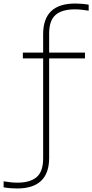

<svg xmlns="http://www.w3.org/2000/svg" viewBox="-120 -838 522 1088"><path d="M-23 230Q-40.5 230 -60 228.5Q-79.5 227 -99.5 223.5V189.5Q-75 193.5 -57.5 195.2Q-40 197 -21 197Q51 197 87.8 165.5Q124.5 134 124.5 59.5V-507H9.5V-540H124.5V-644.5Q124.5 -818 306 -818Q323 -818 342.5 -816.5Q362 -815 382.5 -811.5V-777.5Q357.5 -781.5 340 -783.2Q322.5 -785 304 -785Q231.5 -785 195 -753.5Q158.5 -722 158.5 -648V-540H361.5V-507H158.5V56.5Q158.5 230 -23 230Z"/></svg>

Font: Encode Sans Semi Expanded Thin
Style: Regular
Weight: 100
Width: 6
Designer: Multiple Designers
Foundry: Impallari Type
Version: Version 3.000; ttfautohint (v1.8.3) -l 8 -r 50 -G 200 -x 14 